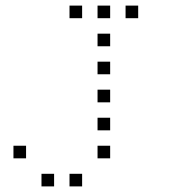

<svg xmlns="http://www.w3.org/2000/svg" viewBox="-20 -693 640 685"><path d="M229 -673Q228 -673 228 -673Q228 -673 228 -672V-629Q228 -628 228 -628Q228 -628 229 -628H272Q273 -628 273 -628Q273 -628 273 -629V-672Q273 -673 273 -673Q273 -673 272 -673ZM329 -673Q328 -673 328 -673Q328 -673 328 -672V-629Q328 -628 328 -628Q328 -628 329 -628H372Q373 -628 373 -628Q373 -628 373 -629V-672Q373 -673 373 -673Q373 -673 372 -673ZM429 -673Q428 -673 428 -673Q428 -673 428 -672V-629Q428 -628 428 -628Q428 -628 429 -628H472Q473 -628 473 -628Q473 -628 473 -629V-672Q473 -673 473 -673Q473 -673 472 -673ZM329 -573Q328 -573 328 -573Q328 -573 328 -572V-529Q328 -528 328 -528Q328 -528 329 -528H372Q373 -528 373 -528Q373 -528 373 -529V-572Q373 -573 373 -573Q373 -573 372 -573ZM329 -473Q328 -473 328 -473Q328 -473 328 -472V-429Q328 -428 328 -428Q328 -428 329 -428H372Q373 -428 373 -428Q373 -428 373 -429V-472Q373 -473 373 -473Q373 -473 372 -473ZM329 -373Q328 -373 328 -373Q328 -373 328 -372V-329Q328 -328 328 -328Q328 -328 329 -328H372Q373 -328 373 -328Q373 -328 373 -329V-372Q373 -373 373 -373Q373 -373 372 -373ZM329 -273Q328 -273 328 -273Q328 -273 328 -272V-229Q328 -228 328 -228Q328 -228 329 -228H372Q373 -228 373 -228Q373 -228 373 -229V-272Q373 -273 373 -273Q373 -273 372 -273ZM29 -173Q28 -173 28 -173Q28 -173 28 -172V-129Q28 -128 28 -128Q28 -128 29 -128H72Q73 -128 73 -128Q73 -128 73 -129V-172Q73 -173 73 -173Q73 -173 72 -173ZM329 -173Q328 -173 328 -173Q328 -173 328 -172V-129Q328 -128 328 -128Q328 -128 329 -128H372Q373 -128 373 -128Q373 -128 373 -129V-172Q373 -173 373 -173Q373 -173 372 -173ZM129 -73Q128 -73 128 -73Q128 -73 128 -72V-29Q128 -28 128 -28Q128 -28 129 -28H172Q173 -28 173 -28Q173 -28 173 -29V-72Q173 -73 173 -73Q173 -73 172 -73ZM229 -73Q228 -73 228 -73Q228 -73 228 -72V-29Q228 -28 228 -28Q228 -28 229 -28H272Q273 -28 273 -28Q273 -28 273 -29V-72Q273 -73 273 -73Q273 -73 272 -73Z"/></svg>

Font: Doto Light
Style: Regular
Weight: 300
Monospace: yes
Version: Version 1.000